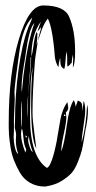

<svg xmlns="http://www.w3.org/2000/svg" viewBox="-20 -700 351 703"><path d="M151 -18Q149 -17 144 -17Q114 -17 90.5 -30.5Q67 -44 53.5 -67Q40 -90 31 -113.5Q22 -137 18 -164.5Q14 -192 13 -206.5Q12 -221 12 -233V-254Q12 -432 49 -556Q86 -680 138 -680Q215 -680 233 -639Q255 -589 255 -513V-508Q255 -468 247 -452V-459Q247 -464 247.5 -473.5Q248 -483 248 -487Q248 -490 247.5 -494Q247 -498 247 -500Q244 -489 242 -467Q242 -469 240 -469Q237 -462 227 -456Q226 -462 226 -475V-489Q226 -497 224 -511Q221 -501 220 -479.5Q219 -458 215 -447Q206 -453 203.5 -459Q201 -465 201 -474.5Q201 -484 200 -488Q195 -471 194 -454Q189 -461 185.5 -471.5Q182 -482 181 -490.5Q180 -499 179 -514Q178 -529 177 -534Q169 -606 155 -632Q148 -623 142.5 -612.5Q137 -602 134 -594Q131 -586 126.5 -572Q122 -558 119 -551Q120 -561 125 -577.5Q130 -594 131 -601Q130 -600 117 -584Q119 -591 123.5 -603.5Q128 -616 130 -621Q95 -575 95 -493Q99 -505 103 -536Q107 -567 114 -583L117 -577Q117 -554 113 -534Q114 -537 115.5 -542Q117 -547 118 -549Q117 -537 113 -513.5Q109 -490 108 -478Q99 -363 99 -288Q99 -262 105.5 -215Q112 -168 113 -156Q94 -190 94 -315Q94 -404 100 -456Q92 -416 92 -380Q92 -364 91 -333Q90 -302 90 -287V-272Q90 -127 152 -85Q170 -93 188 -185Q188 -186 188.5 -188.5Q189 -191 189 -192Q191 -203 195 -226.5Q199 -250 201.5 -264.5Q204 -279 211 -297Q218 -315 227 -326Q230 -308 230 -305Q230 -297 221 -288Q223 -276 223 -272Q223 -253 213.5 -209.5Q204 -166 204 -145Q215 -171 224.5 -241Q234 -311 250 -333Q255 -326 257 -309L265 -332Q275 -328 278 -323Q281 -318 281.5 -305.5Q282 -293 282 -292Q283 -298 284 -311Q285 -324 287 -331Q292 -313 292 -297Q292 -277 285.5 -237.5Q279 -198 279 -178Q295 -235 299 -317Q302 -306 302 -295Q302 -270 295 -233Q295 -232 294 -230Q293 -225 288 -194Q283 -163 279.5 -149Q276 -135 265.5 -108Q255 -81 242 -66.5Q229 -52 205.5 -37.5Q182 -23 151 -18ZM82 -595Q83 -599 89.5 -613Q96 -627 98 -636Q63 -601 51 -511Q34 -391 33 -365Q33 -360 33.5 -350.5Q34 -341 34 -336Q34 -324 32.5 -300Q31 -276 31 -265V-222Q31 -218 30.5 -210Q30 -202 30 -198Q30 -181 34.5 -160.5Q39 -140 47 -136Q38 -160 38 -185Q38 -189 38.5 -196.5Q39 -204 39 -207Q39 -213 36.5 -222Q34 -231 34 -236Q34 -239 34.5 -245Q35 -251 35 -254V-258Q35 -353 48 -446.5Q61 -540 82 -595ZM66 -424Q81 -545 106 -616Q101 -611 97 -602.5Q93 -594 90.5 -586.5Q88 -579 85 -565.5Q82 -552 80.5 -545Q79 -538 77 -522.5Q75 -507 74 -503Q74 -502 73.5 -499.5Q73 -497 73 -495Q59 -417 59 -380Q59 -368 60 -363Q60 -364 66 -424ZM94 -487V-493Q92 -489 92 -488Q92 -457 86 -392Q80 -327 80 -297Q80 -278 81 -269Q81 -284 82 -312.5Q83 -341 83 -354Q84 -366 89 -414Q94 -462 94 -487ZM59 -331Q57 -321 57 -301V-261Q57 -241 59 -231Q59 -239 59.5 -255.5Q60 -272 60 -281Q60 -290 59.5 -306Q59 -322 59 -331ZM220 -278 217 -281Q214 -281 214 -277Q214 -275 217 -275Q220 -275 220 -278ZM76 -153Q68 -168 66 -194.5Q64 -221 60 -230Q57 -220 57 -209Q57 -183 73 -141ZM83 -187Q83 -178 89 -161Q95 -144 100 -144Q90 -168 85 -204V-199Q83 -191 83 -187ZM79 -201 73 -204 75 -195Z"/></svg>

Font: Because We Create
Style: Regular
Weight: 400
Designer: Liz Wetzel, Aaron Williamson, Russ McMullin
Foundry: Red Hat
Version: Version 1.000